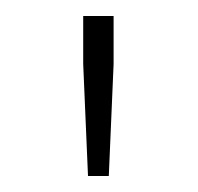

<svg xmlns="http://www.w3.org/2000/svg" viewBox="-20 -714 248 240"><path d="M90 -494 84 -634V-694H122V-634L116 -494Z"/></svg>

Font: Assistant ExtraLight
Style: Regular
Weight: 200
Designer: Hebrew By Ben Nathan, Latin by Paul Hunt
Version: Version 3.000